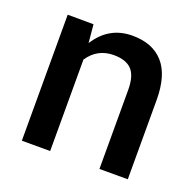

<svg xmlns="http://www.w3.org/2000/svg" viewBox="-93 -582 696 681"><g transform="rotate(20 255.0 -242.0)"><path d="M297.4 -484.4Q373.5 -484.4 414.3 -438.5Q455.1 -392.6 455.1 -298.8V0H348.1V-297.9Q348.1 -351.1 326.4 -374Q304.7 -397 258.3 -397Q196.8 -397 162.1 -345.2V0H55.2V-475.6L152.8 -475.1L159.2 -406.2Q208.5 -484.4 297.4 -484.4Z"/></g></svg>

Font: Yantramanav Medium
Style: Regular
Weight: 500
Version: Version 1.001;PS 1.0;hotconv 1.0.72;makeotf.lib2.5.5900; ttf